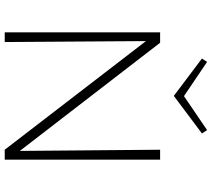

<svg xmlns="http://www.w3.org/2000/svg" viewBox="-62 -835 897 813"><g transform="rotate(90 386.5 -428.5)"><path d="M386 -716 228 -835 242 -857 387 -759 531 -857 545 -835ZM656 -658V0H614L154 -598L158 0H117V-658H161L619 -64L614 -658Z"/></g></svg>

Font: Ysabeau SC Light
Style: Regular
Weight: 300
Designer: Christian Thalmann (Catharsis Fonts)
Version: Version 0.003